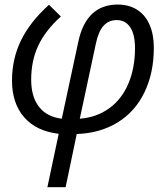

<svg xmlns="http://www.w3.org/2000/svg" viewBox="-20 -566 713 827"><path d="M31.7 -219.2Q31.7 -312 70.3 -391.6Q108.9 -471.2 190.9 -545.4L242.2 -495.1Q175.3 -434.6 144.8 -369.4Q114.3 -304.2 114.3 -222.7Q114.3 -148.9 148.2 -105.7Q182.1 -62.5 246.1 -54.7L316.9 -384.3Q333.5 -464.8 376.2 -505.6Q418.9 -546.4 486.3 -546.4Q535.2 -546.4 570.3 -524.2Q605.5 -502 624 -460Q642.6 -418 642.6 -360.4Q642.6 -252 602.3 -168.5Q562 -85 487.3 -39.1Q411.6 7.8 310.5 11.2L262.7 240.2H184.1L232.9 10.3Q136.2 -1 84 -61Q31.7 -121.1 31.7 -219.2ZM533.2 -206.5Q561.5 -273.4 561.5 -358.9Q561.5 -417 541 -448.2Q520.5 -479.5 482.9 -479.5Q447.8 -479.5 425.5 -454.3Q403.3 -429.2 392.6 -376.5L323.7 -54.7Q397 -60.5 450.9 -99.9Q504.9 -139.2 533.2 -206.5Z"/></svg>

Font: Viking Open Sans
Style: Italic
Weight: 400
Italic angle: -12°
Foundry: Ascender Corporation
Version: Version 2.000